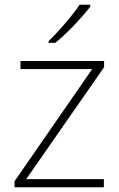

<svg xmlns="http://www.w3.org/2000/svg" viewBox="-20 -786 499 806"><path d="M359 -758V-766H314C286 -723 225 -653 184 -613V-606H212C264 -648 326 -715 359 -758ZM416 0V-34H90L417 -504V-530H66V-496H367L41 -25V0Z"/></svg>

Font: Noto Sans Tamil ExtraLight
Style: Regular
Weight: 200
Designer: Jelle Bosma - Monotype Design Team
Foundry: Monotype Imaging Inc.
Version: Version 2.004